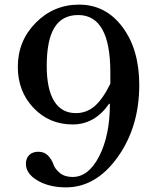

<svg xmlns="http://www.w3.org/2000/svg" viewBox="-20 -800 683 830"><path d="M57 -511Q57 -623 134.5 -701.5Q212 -780 322 -780Q437 -780 509.5 -683Q582 -586 582 -433Q582 -251 488.5 -120.5Q395 10 265 10Q193 10 142.5 -19.5Q92 -49 92 -92Q92 -116 106.5 -130Q121 -144 146 -144Q172 -144 188 -127Q204 -110 211 -89.5Q218 -69 239 -52Q260 -35 294 -35Q363 -35 409 -125Q455 -215 455 -350L452 -352Q390 -262 294 -262Q193 -262 125 -333.5Q57 -405 57 -511ZM457 -438V-487Q457 -735 318 -735Q249 -735 215.5 -681Q182 -627 182 -515Q182 -415 214 -363Q246 -311 308 -311Q354 -311 389 -341Q424 -371 457 -438Z"/></svg>

Font: Libre Baskerville
Style: Regular
Weight: 400
Designer: Pablo Impallari, Rodrigo Fuenzalida
Foundry: Pablo Impallari, Rodrigo Fuenzalida
Version: Version 1.000